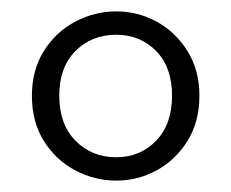

<svg xmlns="http://www.w3.org/2000/svg" viewBox="-20 -787 406 337"><path d="M184 -511Q226 -511 254 -540Q282 -569 282 -619Q282 -669 254 -697.5Q226 -726 184 -726Q141 -726 112.5 -697.5Q84 -669 84 -619Q84 -569 112.5 -540Q141 -511 184 -511ZM184 -470Q146 -470 112 -488Q78 -506 57 -539.5Q36 -573 36 -619Q36 -664 57 -697.5Q78 -731 112 -749Q146 -767 184 -767Q222 -767 255 -749Q288 -731 309 -697.5Q330 -664 330 -619Q330 -573 309 -539.5Q288 -506 255 -488Q222 -470 184 -470Z"/></svg>

Font: Noto Serif JP Black
Style: Regular
Weight: 900
Designer: Ryoko NISHIZUKA 西塚涼子 (kana & ideographs); Frank Grießhammer (Latin, Greek & Cyrillic); Wenlong ZHANG 张文龙 (bopomofo); San
Foundry: Adobe
Version: Version 2.003-H1;hotconv 1.1.1;makeotfexe 2.6.0